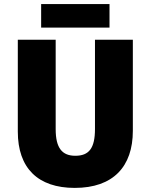

<svg xmlns="http://www.w3.org/2000/svg" viewBox="-20 -908 735 938"><path d="M515 -888H181V-773H515ZM629 -269V-714H444V-278C444 -184 415 -147 348 -147C284 -147 252 -184 252 -277V-714H67V-265C67 -87 165 10 345 10C533 10 629 -94 629 -269Z"/></svg>

Font: Noto Sans Telugu SemiCondensed Black
Style: Regular
Weight: 900
Width: 4
Designer: Jelle Bosma - Monotype Design Team
Foundry: Monotype Imaging Inc.
Version: Version 2.005